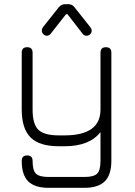

<svg xmlns="http://www.w3.org/2000/svg" viewBox="-20 -699 646 919"><path d="M204 -528Q194 -528 187 -535.5Q180 -543 180 -553Q180 -561 185 -568L262 -665Q275 -679 292 -679H307Q325 -679 336 -665L413 -568Q419 -560 419 -553Q419 -542 411.5 -535Q404 -528 394 -528Q382 -528 375 -538L303 -631H296L223 -538Q216 -528 204 -528ZM212 200Q146 200 115 169Q84 138 84 71Q84 45 110 45Q136 45 136 71Q136 116 152 132Q168 148 212 148H385Q429 148 445 132Q461 116 461 71V-67Q409 1 289 1H261Q169 1 126.5 -41Q84 -83 84 -175V-447Q84 -473 110 -473Q136 -473 136 -447V-175Q136 -105 163.5 -78Q191 -51 261 -51H289Q461 -51 461 -175V-447Q461 -473 487 -473Q513 -473 513 -447V71Q513 138 481.5 169Q450 200 385 200Z"/></svg>

Font: Jura
Style: Regular
Weight: 400
Designer: Daniel Johnson, Alexei Vanyashin
Foundry: Daniel Johnson
Version: Version 5.103